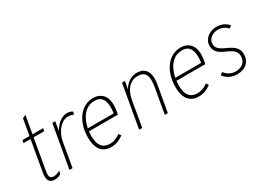

<svg xmlns="http://www.w3.org/2000/svg" viewBox="-37 -1349 2670 1988"><g transform="rotate(-30 1298.0 -355.0)"><path d="M204 12Q154 12 136 -19.8Q118 -51.5 130 -119L193 -478H109L115 -511H199L233 -704L272 -722L235 -511H362L356 -478H229L166 -115Q157 -64 167 -43.5Q177 -23 210 -23Q227.5 -23 247.5 -29.5Q267.5 -36 287 -47L276 -9Q240 12 204 12Z M382 0 472 -511H507L488 -402Q519 -458.5 562.5 -490.8Q606 -523 650 -523Q693.5 -523 719 -502L706 -471Q695.5 -478.5 679.2 -482.8Q663 -487 644 -487Q604 -487 567.5 -460.2Q531 -433.5 504.5 -387.5Q478 -341.5 468 -283L419 0Z M876 12Q823.5 12 787.8 -11.8Q752 -35.5 733.5 -80.8Q715 -126 715 -191Q715 -267 734.2 -328Q753.5 -389 787.5 -432.8Q821.5 -476.5 866.5 -499.8Q911.5 -523 963 -523Q1006 -523 1040.8 -505.5Q1075.5 -488 1095.8 -450Q1116 -412 1116 -350Q1116 -330 1112.8 -305.2Q1109.5 -280.5 1102 -245H757Q749.5 -179.5 758.8 -129.8Q768 -80 798.5 -52Q829 -24 885 -24Q913.5 -24 945 -35.2Q976.5 -46.5 1007 -69L1026 -41Q995.5 -18 958.8 -3Q922 12 876 12ZM762 -278H1071Q1080 -335.5 1074.5 -383.8Q1069 -432 1043 -461Q1017 -490 964 -490Q904.5 -490 863.2 -459.8Q822 -429.5 797.2 -381Q772.5 -332.5 762 -278Z M1215 0 1305 -511H1340L1324 -419Q1349.5 -467 1393 -495Q1436.5 -523 1486 -523Q1539 -523 1571.2 -498.5Q1603.5 -474 1614.2 -426.5Q1625 -379 1613 -310L1558 0H1522L1576 -309Q1592 -401.5 1568.5 -445.2Q1545 -489 1479 -489Q1410 -489 1364.5 -439.5Q1319 -390 1303 -297L1252 0Z M1922 12Q1869.5 12 1833.8 -11.8Q1798 -35.5 1779.5 -80.8Q1761 -126 1761 -191Q1761 -267 1780.2 -328Q1799.5 -389 1833.5 -432.8Q1867.5 -476.5 1912.5 -499.8Q1957.5 -523 2009 -523Q2052 -523 2086.8 -505.5Q2121.5 -488 2141.8 -450Q2162 -412 2162 -350Q2162 -330 2158.8 -305.2Q2155.5 -280.5 2148 -245H1803Q1795.5 -179.5 1804.8 -129.8Q1814 -80 1844.5 -52Q1875 -24 1931 -24Q1959.5 -24 1991 -35.2Q2022.5 -46.5 2053 -69L2072 -41Q2041.5 -18 2004.8 -3Q1968 12 1922 12ZM1808 -278H2117Q2126 -335.5 2120.5 -383.8Q2115 -432 2089 -461Q2063 -490 2010 -490Q1950.5 -490 1909.2 -459.8Q1868 -429.5 1843.2 -381Q1818.5 -332.5 1808 -278Z M2381 12Q2350.5 12 2322 2.8Q2293.5 -6.5 2269.2 -23.8Q2245 -41 2228 -65L2257 -88Q2280.5 -56 2313 -39Q2345.5 -22 2383 -22Q2442.5 -22 2475.8 -52Q2509 -82 2509 -135Q2509 -172 2485.2 -198Q2461.5 -224 2400 -250Q2332 -279 2306 -310Q2280 -341 2280 -386Q2280 -425 2301.5 -456Q2323 -487 2359.2 -505Q2395.5 -523 2440 -523Q2483.5 -523 2520 -506.2Q2556.5 -489.5 2579 -460L2551 -438Q2507.5 -489 2436 -489Q2385 -489 2350.5 -460Q2316 -431 2316 -386Q2316 -354 2338.5 -330.2Q2361 -306.5 2421 -280Q2490 -250 2518 -217.2Q2546 -184.5 2546 -138Q2546 -68.5 2502.2 -28.2Q2458.5 12 2381 12Z"/></g></svg>

Font: Overpass Thin
Style: Italic
Weight: 250
Italic angle: -10°
Designer: Delve Withrington, Dave Bailey, Thomas Jockin
Foundry: Delve Fonts LLC
Version: Version 4.000